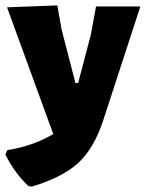

<svg xmlns="http://www.w3.org/2000/svg" viewBox="-31 -496 539 710"><path d="M181 -476 197 -386 248 -189H258L305 -368L324 -472H488L350 -49Q316 53 259 106Q202 159 87 194L74 192Q24 145 -11 76L-4 59Q88 45 166 0L-5 -469Z"/></svg>

Font: Alegreya Sans SC Black
Style: Regular
Weight: 900
Designer: Juan Pablo del Peral
Foundry: Huerta Tipografica
Version: Version 2.007